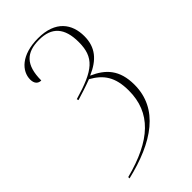

<svg xmlns="http://www.w3.org/2000/svg" viewBox="-268 -801 1037 1037"><g transform="rotate(-45 251.0 -282.5)"><path d="M64 150V160C288 107 441 4 441 -179C441 -293 388 -347 306 -383C390 -419 435 -470 435 -556C435 -649 383 -725 250 -725C121 -725 62 -660 62 -597C62 -567 77 -551 101 -551C101 -670 151 -715 248 -715C344 -715 391 -663 391 -555C391 -438 338 -394 165 -344L168 -334C198 -343 246 -358 288 -374C359 -334 397 -283 397 -178C397 -10 288 92 64 150Z"/></g></svg>

Font: Noto Serif Display SemiCondensed ExtraLight
Style: Regular
Weight: 200
Width: 4
Designer: Monotype Design Team
Foundry: Monotype Imaging Inc.
Version: Version 2.009